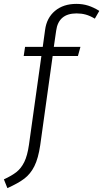

<svg xmlns="http://www.w3.org/2000/svg" viewBox="-72 -764 531 988"><path d="M217 -606 205 -523H342L329 -476H199L135 -17Q125 51 105 91Q85 131 53.5 155Q22 179 -34 204L-52 159Q-11 140 13 121Q37 102 53 69.5Q69 37 77 -19L141 -476H50L57 -523H148L160 -610Q168 -672 211 -708Q254 -744 321 -744Q354 -744 382 -735Q410 -726 439 -708L416 -668Q391 -683 369 -689Q347 -695 322 -695Q229 -695 217 -606Z"/></svg>

Font: FiraGO Light
Style: Italic
Weight: 300
Italic angle: -8°
Designer: bBox Type GmbH
Foundry: bBox Type GmbH
Version: Version 1.001